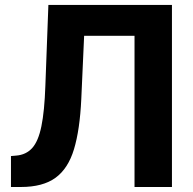

<svg xmlns="http://www.w3.org/2000/svg" viewBox="-20 -747 770 767"><path d="M23.8 0V-123.6L44.4 -125.4Q84.2 -128.6 108.7 -155.7Q133.2 -182.9 145.4 -242.7Q157.7 -302.6 161.2 -403.8L173.3 -727.3H666.9V0H517.4V-604H316.1L304.7 -350.9Q299 -228.7 275.7 -151.3Q252.5 -73.9 201.9 -36.9Q151.3 0 63.6 0Z"/></svg>

Font: InterMG
Style: Bold
Weight: 700
Designer: Rasmus Andersson
Foundry: rsms
Version: Version 3.019;December 26, 2023;FontCreator 15.0.0.2955 64-b